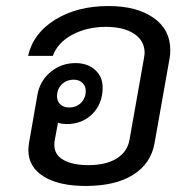

<svg xmlns="http://www.w3.org/2000/svg" viewBox="-20 -606 627 636"><path d="M544 -441Q544 -423 542 -414L492 -132Q480 -64 421 -27Q362 10 264 10Q175 10 124.5 -21.5Q74 -53 74 -109Q74 -116 76 -132L104 -292Q112 -338 147.5 -367.5Q183 -397 230 -397Q270 -397 295 -374.5Q320 -352 320 -316Q320 -263 286.5 -229Q253 -195 200 -195Q188 -195 172 -199L161 -140Q160 -135 160 -126Q160 -93 190.5 -76Q221 -59 273 -59Q331 -59 366.5 -81Q402 -103 409 -143L457 -414Q459 -426 459 -431Q459 -471 424.5 -494Q390 -517 331 -517Q268 -517 219.5 -491Q171 -465 155 -421H73Q90 -496 163 -541Q236 -586 339 -586Q433 -586 488.5 -547Q544 -508 544 -441ZM169 -287Q169 -270 180 -260Q191 -250 209 -250Q233 -250 248.5 -265.5Q264 -281 264 -305Q264 -321 253 -331.5Q242 -342 225 -342Q200 -342 184.5 -326.5Q169 -311 169 -287Z"/></svg>

Font: Sarabun
Style: Italic
Weight: 400
Italic angle: -10°
Designer: Suppakit Chalermlarp | Katatrad Co.,Ltd.
Foundry: Cadson Demak Co.,Ltd.
Version: Version 1.000; ttfautohint (v1.6)